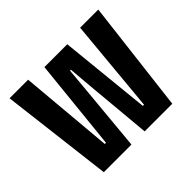

<svg xmlns="http://www.w3.org/2000/svg" viewBox="-123 -654 808 808"><g transform="rotate(-45 281.0 -250.0)"><path d="M77.5 0 17 -500.5H127.5L164.5 -81H171.5L213.5 -489.5H349.5L391 -81H398L437 -500.5H545L485 0H320.5L293.5 -296.5L284.5 -402.5H279L269.5 -296.5L242 0Z"/></g></svg>

Font: Anek Tamil Condensed SemiBold
Style: Regular
Weight: 600
Width: 3
Designer: Aadarsh Rajan (Tamil), Yesha Goshar (Latin)
Foundry: Ek Type
Version: Version 1.003